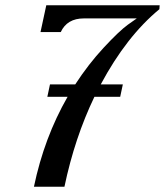

<svg xmlns="http://www.w3.org/2000/svg" viewBox="-20 -710 627 730"><path d="M299 -640Q235 -640 211 -588H134L156 -690H587L586 -675Q461 -572 363 -389H447L437 -342H339Q264 -186 225 0H109Q148 -187 237 -342H160L170 -389H266Q316 -466 374.5 -529Q433 -592 466 -616L500 -640Z"/></svg>

Font: Trochut
Style: Italic
Weight: 400
Italic angle: -12°
Designer: Andreu Balius
Foundry: Andreu Balius
Version: Version 1.001